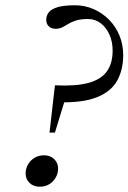

<svg xmlns="http://www.w3.org/2000/svg" viewBox="-20 -700 486 727"><path d="M146.5 -112Q170.5 -112 185.2 -97.5Q200 -83 200 -62Q200 -43.5 191 -27.8Q182 -12 166.5 -2.5Q151 7 130.5 7Q106.5 7 91.8 -7.5Q77 -22 77 -43Q77 -61.5 86 -77.2Q95 -93 110.8 -102.5Q126.5 -112 146.5 -112ZM263.5 -680Q301.5 -680 334.5 -665.5Q367.5 -651 392.8 -625.5Q418 -600 432.2 -565.8Q446.5 -531.5 446.5 -491.5Q446.5 -435 423 -393.5Q399.5 -352 344.2 -330.8Q289 -309.5 193.5 -313L240.5 -369.5L188 -198H167.5L188 -377Q266.5 -373 314.5 -386Q362.5 -399 384.5 -429.5Q406.5 -460 406.5 -508.5Q406.5 -541 394.8 -568Q383 -595 362 -611.5Q341 -628 313 -628Q286 -628 268.2 -622.5Q250.5 -617 238.5 -609.5Q226.5 -602 215.5 -596.5Q204.5 -591 191 -591Q174 -591 164.5 -600.5Q155 -610 155 -625Q155 -640.5 164.5 -653Q174 -665.5 197.8 -672.8Q221.5 -680 263.5 -680Z"/></svg>

Font: Newsreader 16pt
Style: Italic
Weight: 400
Italic angle: -17°
Designer: Hugues Gentile
Foundry: Production Type
Version: Version 1.003